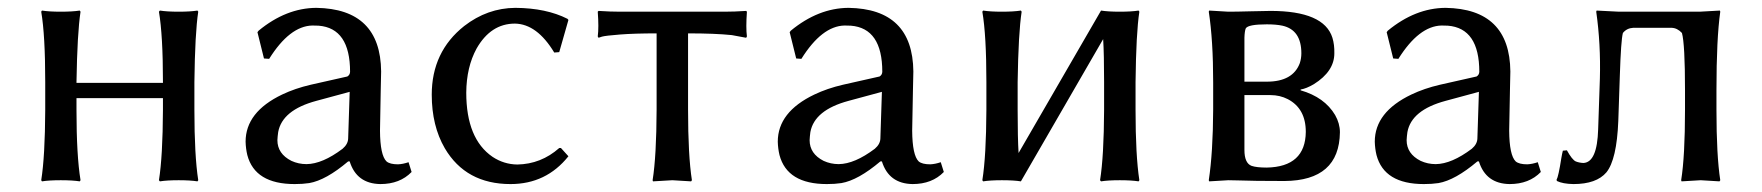

<svg xmlns="http://www.w3.org/2000/svg" viewBox="-20 -459 4488 489"><path d="M95.2 -250Q95.2 -369.1 85 -429.2L86.9 -432.1Q105 -429.2 134.8 -429.2Q164.6 -429.2 183.1 -432.1L185.1 -429.2Q176.8 -375 174.8 -250V-248H395V-250Q395 -369.1 384.8 -429.2L387.2 -432.1Q405.3 -429.2 435.1 -429.2Q464.8 -429.2 482.9 -432.1L484.9 -429.2Q476.6 -375 475.1 -250V-179.2Q475.1 -63 484.9 0L482.9 2.9Q464.8 0 435.1 0Q405.3 0 387.2 2.9L384.8 0Q394.5 -61 395 -179.2V-209H174.8V-179.2Q174.8 -63 185.1 0L183.1 2.9Q165 0 134.8 0Q105 0 86.9 2.9L85 0Q94.7 -61 95.2 -179.2Z M870.6 -225.1 785.6 -202.1Q698.7 -178.7 688.5 -122.6Q687 -112.3 686.5 -102.1Q686.5 -67.4 722.2 -49.3Q740.2 -41 760.7 -41Q801.3 -41.5 852.5 -80.1Q866.2 -91.8 866.7 -106ZM870.6 -47.9H866.7Q810.1 0 767.6 7.3Q751 9.8 730.5 9.8Q629.4 9.8 609.9 -64Q606 -80.1 605.5 -98.1Q605.5 -173.8 698.7 -218.3Q731.4 -233.9 771.5 -243.2L864.7 -264.2Q871.1 -268.1 871.6 -275.9Q871.6 -387.2 791.5 -393.6Q784.2 -394 775.4 -394Q717.8 -392.6 665.5 -309.1L652.3 -310.1L635.7 -377L638.7 -380.9Q708.5 -438.5 785.6 -439Q949.2 -436.5 950.7 -276.9Q950.7 -272.5 949.7 -231Q947.8 -144.5 947.8 -126Q948.2 -63.5 964.4 -47.9Q973.1 -40.5 993.7 -40.5Q1006.3 -41 1020.5 -45.9L1028.3 -21Q998.5 9.8 948.7 9.8Q888.2 8.8 870.6 -47.9Z M1291.5 -398.9Q1230 -398.9 1193.8 -335.4Q1168 -288.1 1167.5 -223.1Q1167.5 -105.5 1234.4 -59.6Q1263.2 -40.5 1297.4 -40Q1357.9 -41 1404.3 -82H1408.7L1427.7 -61Q1371.1 9.8 1280.3 9.8Q1166.5 9.8 1112.8 -81.5Q1079.6 -138.7 1079.6 -217.8Q1079.6 -327.1 1162.1 -392.6Q1221.2 -438.5 1292.5 -439Q1371.1 -438.5 1425.3 -411.1L1427.7 -408.2L1404.3 -326.2L1391.6 -325.2Q1347.7 -397.9 1291.5 -398.9Z M1652.3 -374Q1596.2 -374 1559.1 -371.1Q1522 -368.2 1513.2 -365.7L1504.4 -362.8L1502.4 -366.2Q1505.4 -389.2 1502.4 -429.2L1504.4 -431.2Q1534.7 -429.2 1559.1 -429.2H1825.2Q1850.6 -429.2 1880.4 -431.2L1882.3 -429.2Q1879.4 -388.2 1882.3 -366.2L1880.4 -362.8Q1880.4 -362.8 1843.8 -369.6Q1800.8 -374 1732.4 -374V-180.2Q1732.4 -63 1742.2 0L1740.2 2.9Q1738.3 2.9 1692.4 0L1643.1 2.9L1642.1 0Q1651.9 -61 1652.3 -180.2Z M2226.1 -225.1 2141.1 -202.1Q2054.2 -178.7 2043.9 -122.6Q2042.5 -112.3 2042 -102.1Q2042 -67.4 2077.6 -49.3Q2095.7 -41 2116.2 -41Q2156.7 -41.5 2208 -80.1Q2221.7 -91.8 2222.2 -106ZM2226.1 -47.9H2222.2Q2165.5 0 2123 7.3Q2106.4 9.8 2085.9 9.8Q1984.9 9.8 1965.3 -64Q1961.4 -80.1 1960.9 -98.1Q1960.9 -173.8 2054.2 -218.3Q2086.9 -233.9 2127 -243.2L2220.2 -264.2Q2226.6 -268.1 2227.1 -275.9Q2227.1 -387.2 2147 -393.6Q2139.6 -394 2130.9 -394Q2073.2 -392.6 2021 -309.1L2007.8 -310.1L1991.2 -377L1994.1 -380.9Q2064 -438.5 2141.1 -439Q2304.7 -436.5 2306.2 -276.9Q2306.2 -272.5 2305.2 -231Q2303.2 -144.5 2303.2 -126Q2303.7 -63.5 2319.8 -47.9Q2328.6 -40.5 2349.1 -40.5Q2361.8 -41 2376 -45.9L2383.8 -21Q2354 9.8 2304.2 9.8Q2243.7 8.8 2226.1 -47.9Z M2492.2 -250Q2492.2 -369.1 2481.9 -429.2L2483.9 -432.1Q2502 -429.2 2531.7 -429.2Q2561.5 -429.2 2580.1 -432.1L2582 -429.2Q2573.7 -375 2571.8 -250V-179.2Q2571.8 -107.4 2574.2 -69.3L2784.2 -432.1Q2802.2 -429.2 2832 -429.2Q2861.8 -429.2 2879.9 -432.1L2881.8 -429.2Q2873.5 -375 2872.1 -250V-179.2Q2872.1 -63 2881.8 0L2879.9 2.9Q2861.8 0 2832 0Q2802.2 0 2784.2 2.9L2781.7 0Q2791.5 -61 2792 -179.2V-250Q2792 -320.3 2789.6 -359.4L2580.1 2.9Q2562 0 2531.7 0Q2502 0 2483.9 2.9L2481.9 0Q2491.7 -61 2492.2 -179.2Z M3149.4 -251H3206.5Q3272.9 -251 3290.5 -298.3Q3294.4 -310.5 3294.4 -323.2Q3294.4 -382.8 3246.1 -393.6Q3230 -397 3206.5 -397Q3158.7 -397 3152.8 -386.7Q3149.9 -379.9 3149.4 -362.8ZM3149.4 -216.8V-77.1Q3149.4 -43.5 3167.5 -36.6Q3180.2 -32.2 3206.5 -32.2Q3304.7 -34.2 3305.7 -123Q3305.7 -182.6 3259.8 -206.5Q3239.7 -216.8 3215.8 -216.8ZM3108.4 0 3059.6 2.9 3058.6 0Q3069.3 -70.3 3069.8 -180.2V-249Q3069.8 -356.4 3058.6 -429.2L3059.6 -432.1Q3061.5 -432.1 3108.4 -429.2Q3129.9 -429.2 3164.6 -430.2Q3196.8 -431.2 3215.8 -431.2Q3352.1 -431.2 3373.5 -362.8Q3378.9 -345.2 3378.4 -323.2Q3378.4 -277.3 3326.2 -244.6Q3307.1 -233.4 3292.5 -231V-229Q3353.5 -211.4 3380.4 -166Q3392.6 -144.5 3392.6 -122.1Q3391.1 1 3251.5 2Q3170.4 2 3133.8 0.5Q3118.7 0 3108.4 0Z M3746.6 -225.1 3661.6 -202.1Q3574.7 -178.7 3564.5 -122.6Q3563 -112.3 3562.5 -102.1Q3562.5 -67.4 3598.1 -49.3Q3616.2 -41 3636.7 -41Q3677.2 -41.5 3728.5 -80.1Q3742.2 -91.8 3742.7 -106ZM3746.6 -47.9H3742.7Q3686 0 3643.6 7.3Q3627 9.8 3606.4 9.8Q3505.4 9.8 3485.8 -64Q3481.9 -80.1 3481.4 -98.1Q3481.4 -173.8 3574.7 -218.3Q3607.4 -233.9 3647.5 -243.2L3740.7 -264.2Q3747.1 -268.1 3747.6 -275.9Q3747.6 -387.2 3667.5 -393.6Q3660.2 -394 3651.4 -394Q3593.8 -392.6 3541.5 -309.1L3528.3 -310.1L3511.7 -377L3514.6 -380.9Q3584.5 -438.5 3661.6 -439Q3825.2 -436.5 3826.7 -276.9Q3826.7 -272.5 3825.7 -231Q3823.7 -144.5 3823.7 -126Q3824.2 -63.5 3840.3 -47.9Q3849.1 -40.5 3869.6 -40.5Q3882.3 -41 3896.5 -45.9L3904.3 -21Q3874.5 9.8 3824.7 9.8Q3764.2 8.8 3746.6 -47.9Z M4101.6 -150.9Q4097.7 -52.7 4071.3 -20Q4045.9 9.8 3987.3 9.8Q3960 9.3 3945.3 2L3944.3 -1Q3949.2 -9.3 3956.5 -56.2Q3958.5 -67.9 3960.4 -75.2L3970.7 -76.2Q3983.9 -52.2 3993.2 -47.9Q4002 -44.4 4012.7 -43.9Q4047.9 -45.4 4050.3 -129.9L4054.7 -258.8Q4057.1 -347.2 4045.4 -429.2L4046.4 -432.1Q4048.3 -432.1 4103.5 -429.2H4308.6L4360.4 -432.1L4361.3 -429.2Q4351.6 -360.8 4351.6 -229V-179.2Q4351.6 -63 4361.3 0L4359.4 2.9Q4357.4 2.9 4311.5 0L4262.7 2.9L4261.7 0Q4271.5 -61 4271.5 -179.2V-229Q4271.5 -346.7 4263.7 -375Q4252 -387.7 4237.3 -388.2H4139.6Q4123 -387.2 4113.3 -375Q4108.4 -356.9 4105.5 -266.1Z"/></svg>

Font: Linux Biolinum Capitals O
Style: Small Caps
Weight: 400
Designer: Philipp H. Poll
Foundry: Philipp H. Poll
Version: Version 1.0.4